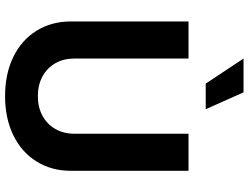

<svg xmlns="http://www.w3.org/2000/svg" viewBox="-134 -856 999 772"><g transform="rotate(90 366.0 -469.5)"><path d="M65.7 -255.2V-727.5H214.9V-267.5Q214.9 -225.3 233.7 -192.2Q252.4 -159.1 286.7 -140.4Q321.1 -121.7 366 -121.7Q410.9 -121.7 445.1 -140.4Q479.4 -159.1 498.2 -192.2Q517.1 -225.3 517.1 -267.5V-727.5H666.3V-255.2Q666.3 -176.5 628.8 -116.4Q591.3 -56.2 523.1 -23Q455 10.1 366 10.1Q276.5 10.1 208.5 -23Q140.5 -56.2 103.1 -116.4Q65.7 -176.5 65.7 -255.2ZM214.9 -948.7H350.8L418.6 -796.7H315.7Z"/></g></svg>

Font: Raveo Variable
Style: Regular
Weight: 400
Designer: Jakub Foglar, Rasmus Andersson (Inter)
Foundry: Jakubfoglar.com
Version: Version 1.000;Glyphs 3.2.3 (3260)